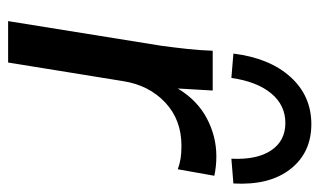

<svg xmlns="http://www.w3.org/2000/svg" viewBox="-177 -610 787 473"><g transform="rotate(90 216.5 -373.5)"><path d="M32 0ZM32 0 93 -379Q97 -409 100.5 -441Q104 -473 105 -504H203L198 -418Q227 -466 271.5 -489.5Q316 -513 365 -513Q390 -513 413 -508L397 -418Q383 -423 370 -425Q357 -427 339 -427Q275 -427 232.5 -387Q190 -347 180 -284L134 0ZM172 -550 112 -555Q123 -644 169.5 -695.5Q216 -747 286 -747Q356 -747 396.5 -695.5Q437 -644 432 -555L371 -550Q374 -613 350.5 -648Q327 -683 283 -683Q239 -683 210 -648Q181 -613 172 -550Z"/></g></svg>

Font: Winston Medium
Style: Italic
Weight: 500
Italic angle: -9°
Designer: Original fonts by Vernon Adams / Changes by Cristiano Sobral
Foundry: Original fonts by Vernon Adams / Changes by Cristiano Sobral
Version: Version 2.503;July 17, 2020;FontCreator 13.0.0.2655 64-bit